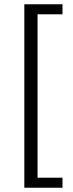

<svg xmlns="http://www.w3.org/2000/svg" viewBox="-20 -728 343 900"><path d="M94 152V-708H273V-661H156V105H273V152Z"/></svg>

Font: TypoPRO Source Sans Pro
Style: Regular
Weight: 400
Designer: Paul D. Hunt
Foundry: Adobe Systems Incorporated
Version: Version 2.020;PS 2.000;hotconv 1.0.86;makeotf.lib2.5.63406